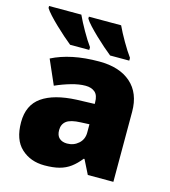

<svg xmlns="http://www.w3.org/2000/svg" viewBox="-114 -858 852 960"><g transform="rotate(15 311.5 -378.0)"><path d="M335.9 -563Q440.9 -563 500 -511Q559.1 -459 559.1 -362.8V0H426.8L390.1 -73.2H386.2Q362.8 -43.9 338.1 -25.6Q313.5 -7.3 281.7 1.2Q250 9.8 204.1 9.8Q131.8 9.8 84 -34.2Q36.1 -78.1 36.1 -168.9Q36.1 -257.8 97.7 -300.8Q159.2 -343.8 275.9 -349.1L368.2 -352.1V-359.9Q368.2 -397 349.9 -412.6Q331.5 -428.2 300.8 -428.2Q268.1 -428.2 227.8 -416.7Q187.5 -405.3 147 -387.2L91.8 -513.2Q139.6 -537.6 200.2 -550.3Q260.7 -563 335.9 -563ZM369.1 -247.1 325.2 -245.1Q272.5 -243.2 251.2 -226.8Q230 -210.4 230 -180.2Q230 -151.9 245.1 -138.4Q260.3 -125 285.2 -125Q319.8 -125 344.5 -147Q369.1 -168.9 369.1 -204.1ZM394 -766.1Q409.7 -732.4 433.8 -690.7Q458 -648.9 479 -620.1V-606H379.9Q363.3 -619.1 340.3 -639.2Q317.4 -659.2 294.4 -681.2Q271.5 -703.1 253.2 -722.9Q234.9 -742.7 227.1 -755.9V-766.1ZM188 -766.1Q203.6 -732.4 227.3 -690.7Q251 -648.9 272 -620.1V-606H172.9Q156.2 -619.1 133.5 -639.2Q110.8 -659.2 87.9 -681.2Q64.9 -703.1 46.9 -722.9Q28.8 -742.7 21 -755.9V-766.1Z"/></g></svg>

Font: Open Sans ExtraBold
Style: Regular
Weight: 800
Designer: Monotype Design Team
Foundry: Monotype Imaging Inc.
Version: Version 3.003; ttfautohint (v1.8.4)